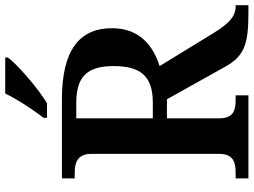

<svg xmlns="http://www.w3.org/2000/svg" viewBox="-138 -833 971 735"><g transform="rotate(-90 347.5 -465.5)"><path d="M264 -784V-771H320C379 -807 470 -886 495 -921V-931H357C336 -886 293 -822 264 -784ZM32 0H350V-49H333C294 -49 262 -56 262 -112V-312H335L459 -90C501 -14 547 0 669 0H695V-49H690C652 -49 625 -75 590 -131L462 -340C535 -363 607 -413 607 -522C607 -646 525 -714 334 -714H32V-665H54C89 -665 126 -657 126 -601V-112C126 -56 91 -49 54 -49H32ZM323 -366H262V-659H321C420 -659 462 -619 462 -516C462 -416 426 -366 323 -366Z"/></g></svg>

Font: Noto Serif Lao SemiBold
Style: Regular
Weight: 600
Designer: Monotype Design Team
Foundry: Monotype Imaging Inc.
Version: Version 2.003